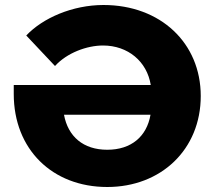

<svg xmlns="http://www.w3.org/2000/svg" viewBox="-20 -734 858 768"><path d="M582 -275C567 -188 505 -135 409 -135C313 -135 252 -188 236 -275ZM409 14C624 14 783 -136 783 -350C783 -562 622 -714 394 -714C270 -714 151 -662 85 -592L200 -470C248 -523 328 -552 392 -552C492 -552 568 -488 583 -394H35V-358C35 -137 189 14 409 14Z"/></svg>

Font: Montserrat-Alt1 ExtBd
Style: Regular
Weight: 800
Designer: Differentunic
Foundry: Differentunic
Version: Version 7.222